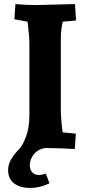

<svg xmlns="http://www.w3.org/2000/svg" viewBox="-20 -730 445 947"><path d="M125 -163V-512Q125 -551 116 -623L51 -635L56 -710Q109 -705 156 -705L350 -710L355 -629L289 -623Q280 -578 280 -542V-193Q280 -140 289 -77L354 -71L349 5Q289 1 202 0Q167 6 147 31Q127 56 127 85Q127 106 138.5 119.5Q150 133 172 133Q188 133 206 126L224 174Q178 197 129 197Q79 197 49.5 174.5Q20 152 20 108Q20 79 36.5 53Q53 27 72.5 7.5Q92 -12 108.5 -56.5Q125 -101 125 -163Z"/></svg>

Font: Andada
Style: Bold
Weight: 700
Designer: Carolina Giovagnoli
Foundry: Carolina Giovagnoli
Version: Version 1.003